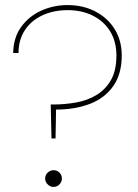

<svg xmlns="http://www.w3.org/2000/svg" viewBox="-20 -732 545 757"><path d="M183 -186 180 -320H190Q236 -320 280.5 -328Q325 -336 360.5 -357.5Q396 -379 417.5 -416.5Q439 -454 439 -513Q439 -568 414.5 -608Q390 -648 346.5 -670Q303 -692 247 -692Q191 -692 147 -671.5Q103 -651 78 -613Q53 -575 53 -523H32Q33 -584 63.5 -626Q94 -668 142.5 -690Q191 -712 246 -712Q308 -712 356.5 -686.5Q405 -661 432.5 -616.5Q460 -572 460 -513Q460 -440 426.5 -392.5Q393 -345 334.5 -322.5Q276 -300 201 -300L199 -186ZM191 5Q178 5 168 -5Q158 -15 158 -28Q158 -42 168 -51.5Q178 -61 191 -61Q205 -61 214.5 -51.5Q224 -42 224 -28Q224 -15 214.5 -5Q205 5 191 5Z"/></svg>

Font: DM Sans 10pt Thin
Style: Regular
Weight: 250
Version: Version 4.004;gftools[0.9.30]